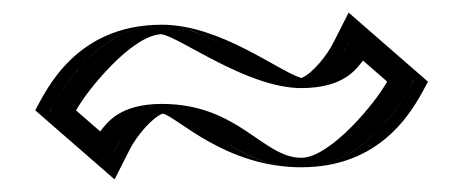

<svg xmlns="http://www.w3.org/2000/svg" viewBox="-20 -567 731 303"><path d="M455.5 -303C567.5 -303 632.5 -440 632.5 -440L539.5 -521C539.5 -521 513.5 -443 455.5 -443C410.7 -443 302.5 -528 235.5 -528C123.5 -528 58.5 -391 58.5 -391L151.5 -310C151.5 -310 177.5 -388 235.5 -388C297.5 -388 352.3 -303 455.5 -303ZM455.5 -318C360.3 -318 310.9 -403 235.5 -403C185.3 -403 157.7 -358 145.9 -334.8L77.3 -394.5C95.9 -427.6 153.4 -513 235.5 -513C293.9 -513 399.5 -428 455.5 -428C505.7 -428 533.3 -473 545.1 -496.2L613.7 -436.5C595.1 -403.4 537.6 -318 455.5 -318ZM455.5 -318C537.6 -318 595.1 -403.4 613.7 -436.5L545.1 -496.2C533.3 -473 505.7 -428 455.5 -428C399.5 -428 293.9 -513 235.5 -513C153.4 -513 95.9 -427.6 77.3 -394.5L145.9 -334.8C157.7 -358 185.3 -403 235.5 -403C310.9 -403 360.3 -318 455.5 -318ZM455.5 -303C350.8 -303 298.9 -388 235.5 -388C195.3 -388 170.9 -350.9 159.3 -328L150.5 -310.8L58.3 -391.2L64.2 -401.9C82.9 -435.2 143 -528 235.5 -528C303.5 -528 409.7 -443 455.5 -443C495.7 -443 520.1 -480.1 531.7 -503L540.5 -520.2L632.7 -439.8L626.8 -429.1C608.1 -395.8 548 -303 455.5 -303ZM455.5 -318C394.6 -318 356.5 -403 235.5 -403C168.5 -403 149 -373.2 138.1 -359.6L100.1 -392.7C115.7 -422.4 187.5 -511.5 234.6 -513C263.6 -508.9 369.8 -428 455.5 -428C522.5 -428 542 -457.8 552.9 -471.4L590.9 -438.3C574.8 -407.6 501.8 -318 455.5 -318ZM655.4 -438.1 530.2 -547.1 505.8 -499C496.7 -481 474 -451.3 455.7 -443.9C419.6 -454.3 327.9 -528 235.5 -528C98.2 -528 52.2 -422.7 35.6 -392.9L160.8 -283.9L185.2 -332C194.9 -351.2 220.2 -382.1 236.9 -387.7C258.6 -383.4 335.1 -303 455.5 -303C592.8 -303 638.8 -408.3 655.4 -438.1Z"/></svg>

Font: Hussar Outliner
Style: Regular
Weight: 700
Foundry: Cannot Into Space Fonts
Version: Version 0.92